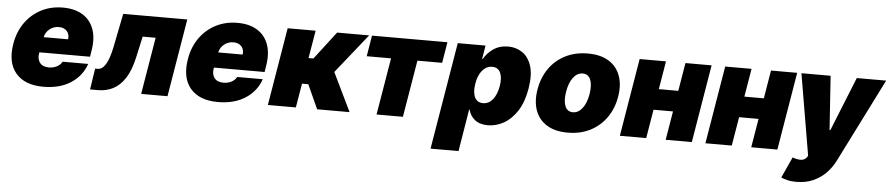

<svg xmlns="http://www.w3.org/2000/svg" viewBox="-43 -840 6208 1340"><g transform="rotate(5 3060.5 -170.0)"><path d="M264.2 9.9Q133.2 9.9 70.3 -64.6Q7.5 -139.2 29.8 -271.3Q44 -355.8 88.6 -419Q133.2 -482.2 201.2 -517.4Q269.2 -552.6 353.7 -552.6Q436.1 -552.6 491.3 -518.6Q546.5 -484.7 569.4 -422.1Q592.3 -359.4 578.1 -272.7L571 -227.3H216.3L214.5 -218.8Q208.1 -179.3 227.8 -153.6Q247.5 -127.8 291.2 -127.8Q321 -127.8 345.9 -140.3Q370.7 -152.7 383.5 -176.1H562.5Q533.7 -90.9 456 -40.5Q378.2 9.9 264.2 9.9ZM236.5 -335.2H407.7Q413 -370.4 392.9 -392.6Q372.9 -414.8 336.6 -414.8Q301.1 -414.8 272.9 -393.1Q244.7 -371.4 236.5 -335.2Z M590.9 0 613.6 -147.7H630.7Q662.6 -147.7 686.4 -185.4Q710.2 -223 727.3 -304L775.6 -545.5H1224.4L1133.5 0H948.9L1015.6 -399.1H924.7L892 -251.4Q871.4 -158.4 835.4 -103.3Q799.4 -48.3 751.6 -24.1Q703.8 0 647.7 0Z M1487.2 9.9Q1356.2 9.9 1293.3 -64.6Q1230.5 -139.2 1252.8 -271.3Q1267 -355.8 1311.6 -419Q1356.2 -482.2 1424.2 -517.4Q1492.2 -552.6 1576.7 -552.6Q1659.1 -552.6 1714.3 -518.6Q1769.5 -484.7 1792.4 -422.1Q1815.3 -359.4 1801.1 -272.7L1794 -227.3H1439.3L1437.5 -218.8Q1431.1 -179.3 1450.8 -153.6Q1470.5 -127.8 1514.2 -127.8Q1544 -127.8 1568.9 -140.3Q1593.8 -152.7 1606.5 -176.1H1785.5Q1756.7 -90.9 1679 -40.5Q1601.2 9.9 1487.2 9.9ZM1459.5 -335.2H1630.7Q1636 -370.4 1615.9 -392.6Q1595.9 -414.8 1559.7 -414.8Q1524.1 -414.8 1495.9 -393.1Q1467.7 -371.4 1459.5 -335.2Z M1836.6 0 1927.6 -545.5H2123.6L2090.9 -350.9H2125L2274.1 -545.5H2498.6L2278.4 -269.9L2409.1 0H2181.8L2105.1 -169H2061.1L2032.7 0Z M2494.3 -399.1 2518.5 -545.5H3046.9L3022.7 -399.1H2849.4L2782.7 0H2598L2664.8 -399.1Z M2994.3 204.5 3119.3 -545.5H3313.9L3298.3 -450.3H3302.6Q3324.9 -491.8 3368.6 -522.2Q3412.3 -552.6 3473 -552.6Q3527 -552.6 3570.8 -523.8Q3614.7 -495 3635.1 -433.2Q3655.5 -371.4 3639.2 -272.7Q3623.6 -178.3 3583.8 -116.1Q3544 -54 3490.1 -23.4Q3436.1 7.1 3377.8 7.1Q3320.3 7.1 3286.4 -20.4Q3252.5 -47.9 3242.9 -89.5H3238.6L3190.3 204.5ZM3265.6 -272.7Q3256 -213.1 3273.3 -178.3Q3290.5 -143.5 3331 -143.5Q3371.4 -143.5 3399.1 -177.7Q3426.8 -212 3437.5 -272.7Q3447.1 -333.5 3430.6 -367.7Q3414.1 -402 3373.6 -402Q3333.1 -402 3304.2 -367.7Q3275.2 -333.5 3265.6 -272.7Z M3937.5 9.9Q3848.7 9.9 3791.4 -25.4Q3734 -60.7 3710.9 -124.1Q3687.9 -187.5 3701.7 -271.3Q3715.6 -355.1 3759.6 -418.5Q3803.6 -481.9 3872.9 -517.2Q3942.1 -552.6 4031.2 -552.6Q4119.7 -552.6 4177 -517.2Q4234.4 -481.9 4257.6 -418.5Q4280.9 -355.1 4267 -271.3Q4253.2 -187.5 4208.8 -124.1Q4164.4 -60.7 4095.3 -25.4Q4026.3 9.9 3937.5 9.9ZM3961.6 -134.9Q3999.6 -134.9 4027.9 -171.7Q4056.1 -208.5 4066.8 -272.7Q4077.1 -337 4061.3 -373.8Q4045.5 -410.5 4007.1 -410.5Q3968.8 -410.5 3940.5 -373.8Q3912.3 -337 3902 -272.7Q3891.3 -208.5 3907.1 -171.7Q3922.9 -134.9 3961.6 -134.9Z M4578.1 -545.5 4545.1 -348H4681.5L4714.5 -545.5H4897.7L4806.8 0H4623.6L4657.3 -201.7H4521L4487.2 0H4302.6L4393.5 -545.5Z M5177.6 -545.5 5144.5 -348H5280.9L5313.9 -545.5H5497.2L5406.2 0H5223L5256.7 -201.7H5120.4L5086.6 0H4902L4992.9 -545.5Z M5556.8 213.1Q5518.5 213.1 5492.4 206.1Q5466.3 199.2 5450.3 191.8L5517 45.5Q5551.1 58.2 5577.1 56.8Q5603 55.4 5617.9 34.1L5623.6 24.1L5527 -545.5H5731.5L5757.1 -167.6H5762.8L5914.8 -545.5H6120.7L5823.9 45.5Q5801.1 90.2 5764 128.4Q5726.9 166.5 5675.2 189.8Q5623.6 213.1 5556.8 213.1Z"/></g></svg>

Font: Inter UI Black
Style: Italic
Weight: 900
Italic angle: -9.39999°
Designer: Rasmus Andersson
Foundry: rsms
Version: 3.2;8d6f07862